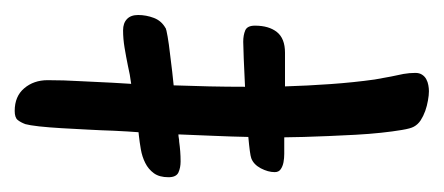

<svg xmlns="http://www.w3.org/2000/svg" viewBox="-195 -398 592 256"><g transform="rotate(-90 101.0 -270.0)"><path d="M194.8 -226.1Q194.8 -207.5 186.3 -196.8Q177.7 -186 158.7 -186H113.8Q114.7 -156.2 116.9 -125.2Q119.1 -94.2 123 -66.4L127 -44.4Q128.9 -36.1 130.4 -28.1Q131.8 -20 131.8 -12.2Q131.8 -6.8 129.4 -3.2Q127 0.5 123.3 2.4Q119.6 4.4 115.5 5.1Q111.3 5.9 107.4 5.9Q102.1 5.9 95 4.6Q87.9 3.4 81.1 1Q74.2 -1.5 68.6 -5.1Q63 -8.8 60.1 -14.2Q57.6 -18.6 55.7 -30.3Q53.7 -42 52 -57.9Q50.3 -73.7 49.3 -92Q48.3 -110.4 47.6 -127.9Q46.9 -145.5 46.4 -161.1Q45.9 -176.8 45.9 -187H33.7Q29.8 -187 23.9 -187Q18.1 -187 12.7 -188Q7.3 -189 3.4 -191.7Q-0.5 -194.3 -0.5 -199.7Q-0.5 -208.5 4.6 -218.3Q9.8 -228 18.1 -231Q20.5 -231.9 27.8 -232.9Q35.2 -233.9 46.4 -234.9Q46.9 -258.3 47.9 -281.2Q48.8 -304.2 49.8 -328.1Q47.4 -328.1 44.9 -327.6Q42.5 -327.1 40 -327.1Q33.7 -326.2 27.1 -325.7Q20.5 -325.2 13.7 -325.2Q5.4 -325.2 -1 -328.1Q-7.3 -331.1 -7.3 -341.3Q-7.3 -353.5 -2 -360.8Q3.4 -368.2 11.7 -372.3Q20 -376.5 29.8 -378.2Q39.6 -379.9 48.8 -380.9Q50.3 -380.9 50.8 -381.1Q51.3 -381.3 52.7 -381.3Q53.2 -387.2 53.7 -395.8Q54.2 -404.3 54.7 -414.6Q55.2 -430.7 56.2 -449Q57.1 -467.3 58.1 -484.1Q59.1 -501 60.5 -513.9Q62 -526.9 63.5 -532.2Q65.9 -538.6 69.1 -542.5Q72.3 -546.4 81.1 -546.4Q100.6 -546.4 111.3 -533.7Q122.1 -521 122.1 -502.4Q122.1 -481 120.8 -459.5Q119.6 -438 118.7 -416L117.2 -391.1Q129.4 -392.6 141.6 -395.5Q153.3 -397.9 165.3 -399.9Q177.2 -401.9 188.5 -401.9Q198.2 -401.9 203.6 -396.7Q209 -391.6 209 -381.8Q209 -371.1 205.1 -360.8Q201.2 -350.6 191.4 -345.2H191.9Q189.9 -344.2 180.2 -342.5Q170.4 -340.8 158 -339.4Q145.5 -337.9 133.5 -336.4Q121.6 -335 115.7 -334.5H115.2Q114.3 -310.1 113.8 -286.6Q113.3 -263.2 113.3 -239.3Q133.8 -240.2 150.6 -241Q167.5 -241.7 173.3 -241.7Q182.1 -241.7 188.5 -239Q194.8 -236.3 194.8 -226.1Z"/></g></svg>

Font: Just Another Hand
Style: Regular
Weight: 400
Designer: Astigmatic (AOETI)
Foundry: Astigmatic (AOETI)
Version: Version 1.000